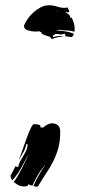

<svg xmlns="http://www.w3.org/2000/svg" viewBox="-20 -537 354 730"><path d="M118 173 107 170Q117 148 128 128Q139 108 154 89Q137 106 125 126.5Q113 147 103 169L87 164L85 170Q77 172 73 172Q50 172 32 154Q37 150 45.5 135.5Q54 121 63 103.5Q72 86 79.5 70Q87 54 90 47Q76 73 61.5 99.5Q47 126 27 149Q20 140 20 131L39 95L49 99Q51 87 57 76L69 55Q75 45 80 34Q85 23 85 11Q85 12 83 12Q82 12 80 10Q77 29 67 45L50 74Q56 61 63 40Q71 17 79.5 -6.5Q88 -30 96 -47.5Q104 -65 109 -65Q117 -65 125.5 -63.5Q134 -62 134 -57L133 -53L144 -52Q150 -58 159.5 -63Q169 -68 177 -68Q209 -68 209 -36Q209 -2 202 24.5Q195 51 183 75Q171 99 155.5 122Q140 145 124 172ZM263 -416Q249 -421 235 -421Q221 -421 207 -424L192 -421Q228 -421 261 -409Q259 -401 253 -396L229 -399L227 -409Q218 -406 212 -406Q207 -406 203 -407Q199 -408 192 -408L180 -401L182 -396Q195 -400 206 -400H214Q218 -400 223 -399Q198 -397 178 -389L177 -388L170 -397Q164 -399 152.5 -402.5Q141 -406 137 -411L139 -413L130 -418Q127 -418 123.5 -417.5Q120 -417 115 -417Q101 -417 86 -421.5Q71 -426 71 -440Q77 -454 87 -467.5Q97 -481 109.5 -492Q122 -503 136.5 -510Q151 -517 167 -517Q182 -517 197 -512Q212 -507 227 -507Q230 -507 236 -509Q242 -501 244 -491Q239 -490 235 -490H226Q234 -488 240 -483.5Q246 -479 248 -469L252 -470Q264 -450 264 -426ZM185 -497Q190 -495 195 -494L205 -492Z"/></svg>

Font: Finger Paint
Style: Regular
Weight: 400
Designer: Ralph du Carrois
Foundry: Ralph du Carrois
Version: Version 1.002